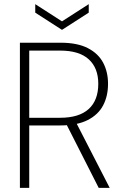

<svg xmlns="http://www.w3.org/2000/svg" viewBox="-20 -906 600 926"><path d="M76 0V-700H272Q353 -700 403.5 -674Q454 -648 477.5 -603.5Q501 -559 501 -502Q501 -443 477.5 -398Q454 -353 403 -327Q352 -301 270 -301H121V0ZM456 0 294 -319H345L509 0ZM121 -338H270Q361 -338 407.5 -380Q454 -422 454 -502Q454 -578 408 -620Q362 -662 270 -662H121ZM279 -762 150 -845V-886L279 -803L408 -886V-845Z"/></svg>

Font: DM Sans 20pt ExtraLight
Style: Regular
Weight: 250
Version: Version 4.004;gftools[0.9.30]